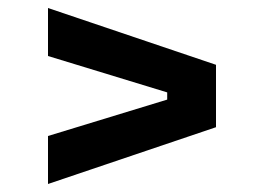

<svg xmlns="http://www.w3.org/2000/svg" viewBox="-20 -590 660 480"><path d="M520 -272 100 -130V-250L398 -341V-359L100 -450V-570L520 -428Z"/></svg>

Font: Rootstock Sans Headline
Style: Bold
Weight: 700
Designer: Florian Karsten
Foundry: Florian Karsten
Version: Version 2.000;FEAKit 1.0